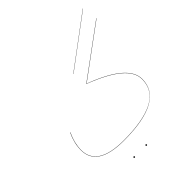

<svg xmlns="http://www.w3.org/2000/svg" viewBox="-261 -1028 1355 1355"><g transform="rotate(-45 416.0 -351.0)"><path d="M787 -851 413 -572V-574L787 -853ZM806 -735 431 -459Q584 -401 658 -338Q732 -275 732 -205Q732 12 332 12Q201 12 135.5 -30Q70 -72 70 -154Q70 -225 105 -298L107 -297Q72 -224 72 -154Q72 -73 137 -31.5Q202 10 332 10Q527 10 628.5 -42Q730 -94 730 -205Q730 -274 656.5 -336.5Q583 -399 429 -458V-460L807 -738ZM296 145Q296 139 302 139Q308 139 308 145Q308 151 302 151Q296 151 296 145ZM416 145Q416 139 422 139Q428 139 428 145Q428 151 422 151Q416 151 416 145Z"/></g></svg>

Font: FiraGO Two
Style: Regular
Weight: 100
Designer: bBox Type
Foundry: bBox Type GmbH
Version: Version 1.001